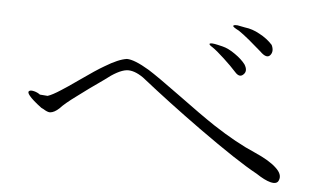

<svg xmlns="http://www.w3.org/2000/svg" viewBox="-42 -765 1085 648"><g transform="rotate(5 500.0 -441.5)"><path d="M120.1 -408.2 93.8 -410.2Q85 -417 73.2 -419.9Q60.5 -422.9 56.6 -418.9Q50.8 -415 60.5 -403.3Q71.3 -389.6 102.5 -366.2L110.4 -362.3Q124 -353.5 132.8 -353.5Q147.5 -354.5 164.1 -370.1Q178.7 -386.7 218.8 -416Q252 -441.4 306.6 -479.5Q349.6 -513.7 377.9 -517.6Q403.3 -520.5 435.5 -498Q531.2 -421.9 642.6 -341.8Q780.3 -243.2 845.7 -208Q875 -188.5 894.5 -183.6Q918 -177.7 922.9 -193.4Q930.7 -212.9 907.2 -234.4Q884.8 -255.9 834 -278.3Q769.5 -305.7 690.4 -357.4Q644.5 -387.7 559.6 -450.2Q483.4 -505.9 452.1 -525.4Q401.4 -555.7 376 -555.7Q347.7 -551.8 302.7 -524.4Q275.4 -508.8 221.7 -470.7Q181.6 -442.4 164.1 -431.6Q135.7 -413.1 120.1 -408.2ZM693.4 -626 676.8 -629.9Q655.3 -634.8 650.4 -631.8Q645.5 -628.9 660.2 -620.1Q674.8 -610.4 701.2 -585.9Q726.6 -562.5 744.1 -543Q759.8 -525.4 772.5 -538.1Q786.1 -550.8 772.5 -572.3Q759.8 -588.9 737.3 -604.5Q713.9 -621.1 693.4 -626ZM763.7 -696.3 738.3 -701.2Q724.6 -702.1 723.6 -698.2Q722.7 -694.3 744.1 -683.6Q758.8 -673.8 781.2 -655.3Q799.8 -639.6 822.3 -620.1Q845.7 -596.7 857.4 -611.3Q868.2 -625 858.4 -645.5Q839.8 -666 813.5 -679.7Q789.1 -693.4 763.7 -696.3Z"/></g></svg>

Font: BatangChe
Style: Regular
Weight: 400
Monospace: yes
Version: Version 2.21